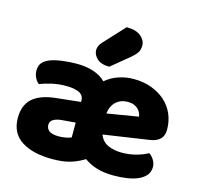

<svg xmlns="http://www.w3.org/2000/svg" viewBox="-110 -873 1051 1008"><g transform="rotate(15 415.5 -369.0)"><path d="M252 -501Q359 -501 412 -448Q444 -475 483 -488Q522 -501 564 -501Q617 -501 660.5 -485Q704 -469 735.5 -441Q767 -413 784 -374Q801 -335 801 -289Q801 -255 782 -237Q763 -219 729 -214L480 -177Q494 -140 527 -125.5Q560 -111 601 -111Q643 -111 681 -121.5Q719 -132 742 -146Q758 -136 769 -118Q780 -100 780 -80Q780 -55 766 -37Q752 -19 726.5 -7Q701 5 666 10.5Q631 16 589 16Q493 16 430 -30L422 -25Q390 -6 352.5 5Q315 16 257 16Q152 16 90 -24Q28 -64 28 -147Q28 -216 69 -253Q110 -290 196 -299L327 -313V-320Q327 -349 301.5 -361.5Q276 -374 228 -374Q191 -374 154.5 -366Q118 -358 89 -346Q76 -355 67 -373.5Q58 -392 58 -412Q58 -438 70.5 -453.5Q83 -469 109 -480Q138 -491 177.5 -496Q217 -501 252 -501ZM260 -108Q277 -108 297.5 -111.5Q318 -115 328 -121V-201L256 -195Q228 -193 210 -183Q192 -173 192 -153Q192 -133 207.5 -120.5Q223 -108 260 -108ZM565 -377Q527 -377 501.5 -354Q476 -331 471 -289L641 -317Q640 -327 635 -337.5Q630 -348 621 -357Q612 -366 598 -371.5Q584 -377 565 -377ZM457 -754Q509 -754 535 -732Q561 -710 561 -682Q561 -659 551 -643.5Q541 -628 517 -608L422 -530Q377 -530 355 -551Q333 -572 333 -596Q333 -608 337.5 -619Q342 -630 356 -645Z"/></g></svg>

Font: Baloo Bhaina 2 ExtraBold
Style: Regular
Weight: 800
Designer: Yesha Goshar, Manish Minz, Shuchita Grover and Ek Type
Foundry: Ek Type
Version: Version 1.640;hotconv 1.0.111;makeotfexe 2.5.65597; ttfautoh